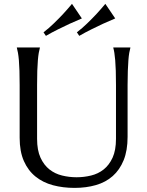

<svg xmlns="http://www.w3.org/2000/svg" viewBox="-20 -942 750 978"><path d="M570.8 -508.8Q570.8 -550.3 569.8 -581.3Q568.8 -612.3 566.9 -635Q564.9 -657.7 562.5 -672.9Q560.1 -688 557.1 -698.2V-700.2H644V-698.2Q641.1 -688 638.4 -672.9Q635.7 -657.7 634 -635Q632.3 -612.3 631.1 -581.3Q629.9 -550.3 629.9 -508.8V-245.1Q629.9 -175.3 609.9 -126Q589.8 -76.7 554.2 -45.2Q518.6 -13.7 468.8 0.7Q418.9 15.1 359.9 15.1Q300.8 15.1 249.8 1.5Q198.7 -12.2 160.9 -42.7Q123 -73.2 101.6 -121.8Q80.1 -170.4 80.1 -240.2V-508.8Q80.1 -550.3 79.1 -581.3Q78.1 -612.3 76.2 -635Q74.2 -657.7 71.5 -672.9Q68.8 -688 65.9 -698.2V-700.2H183.1V-698.2Q180.2 -688 177.5 -672.9Q174.8 -657.7 172.9 -635Q170.9 -612.3 169.9 -581.3Q168.9 -550.3 168.9 -508.8V-234.9Q168.9 -176.8 186.3 -138.9Q203.6 -101.1 231.9 -78.9Q260.3 -56.6 296.4 -47.9Q332.5 -39.1 370.1 -39.1Q407.7 -39.1 443.8 -47.9Q480 -56.6 508.1 -78.9Q536.1 -101.1 553.5 -138.9Q570.8 -176.8 570.8 -234.9ZM397 -848.1Q366.2 -835.4 334.5 -820.8Q307.1 -808.1 275.1 -792.2Q243.2 -776.4 213.9 -759.3L201.7 -777.3Q229 -798.3 254.9 -823.5Q280.8 -848.6 301.3 -870.6Q325.2 -896.5 346.7 -922.4ZM566.9 -848.1Q536.1 -835.4 504.4 -820.8Q477.1 -808.1 445.1 -792.2Q413.1 -776.4 383.8 -759.3L371.6 -777.3Q398.9 -798.3 424.8 -823.5Q450.7 -848.6 471.2 -870.6Q495.1 -896.5 516.6 -922.4Z"/></svg>

Font: Marcellus SC
Style: Regular
Weight: 400
Designer: Astigmatic (AOETI)
Foundry: Astigmatic (AOETI)
Version: Version 1.001